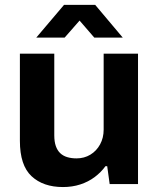

<svg xmlns="http://www.w3.org/2000/svg" viewBox="-20 -743 641 775"><path d="M234.2 12Q154.3 12 107.3 -31.8Q60.3 -75.6 60.3 -174.3V-526.4H199.1V-196.7Q199.1 -171.3 205.2 -153.8Q211.2 -136.3 222.7 -125.1Q234.3 -113.9 251.2 -108.8Q268.1 -103.7 288.8 -103.7Q320 -103.7 344.8 -118.7Q369.6 -133.7 384 -160.2Q398.4 -186.6 398.4 -219.6V-526.4H537.1V0H422.7L412.7 -72.2H405.7Q387.4 -47.1 361.8 -28Q336.3 -9 304 1.5Q271.7 12 234.2 12ZM126.4 -591.2 238.5 -723.4H364.2L475.5 -591.2H360.6L272.9 -692.7L329.3 -692L240.9 -591.2Z"/></svg>

Font: Archivo SemiBold
Style: Regular
Weight: 600
Designer: Hector Gatti
Foundry: Omnibus-Type
Version: Version 2.001